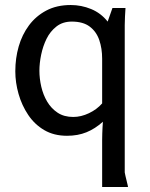

<svg xmlns="http://www.w3.org/2000/svg" viewBox="-20 -529 596 765"><path d="M262 -509Q304 -509 343 -493Q382 -477 409 -443L428 -497H480Q479 -480 478 -463Q477 -446 477 -429V158Q477 159 480 172.5Q483 186 486.5 199.5Q490 213 490 216H387V29Q387 15 387.5 2.5Q388 -10 388.5 -21Q389 -32 390 -44Q359 -16 324.5 -2Q290 12 247 12Q195 12 156.5 -10.5Q118 -33 92.5 -71Q67 -109 54 -154.5Q41 -200 41 -245Q41 -297 54.5 -344Q68 -391 95.5 -428Q123 -465 164.5 -487Q206 -509 262 -509ZM266 -443Q230 -443 205 -423.5Q180 -404 165.5 -374.5Q151 -345 144 -311Q137 -277 137 -247Q137 -216 144.5 -183.5Q152 -151 168 -124Q184 -97 209.5 -80Q235 -63 272 -63Q303 -63 334.5 -78Q366 -93 387 -117V-295Q387 -336 375.5 -369.5Q364 -403 337.5 -423Q311 -443 266 -443Z"/></svg>

Font: Rosario Medium
Style: Regular
Weight: 500
Version: Version 1.201